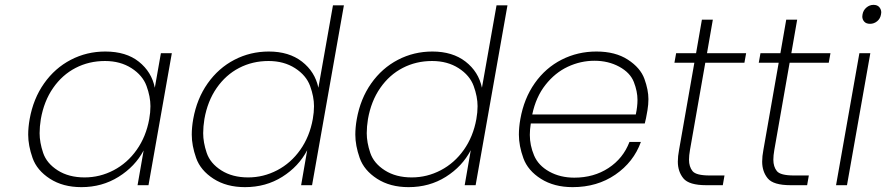

<svg xmlns="http://www.w3.org/2000/svg" viewBox="-20 -762 3646 790"><path d="M102 -272Q117 -356 161.5 -419Q206 -482 271.5 -516Q337 -550 413 -550Q499 -550 551.5 -508Q604 -466 617 -401L642 -543H687L591 0H546L571 -143Q536 -77 468 -34.5Q400 8 315 8Q239 8 185.5 -26.5Q132 -61 114 -112Q96 -163 96 -208Q96 -238 102 -272ZM594 -272Q599 -300 599 -325Q599 -364 583 -408Q567 -452 521 -481.5Q475 -511 412 -511Q346 -511 291 -482.5Q236 -454 198.5 -400Q161 -346 148 -272Q143 -241 143 -214Q143 -176 157.5 -133Q172 -90 217.5 -61Q263 -32 328 -32Q391 -32 447.5 -61.5Q504 -91 542.5 -145.5Q581 -200 594 -272Z M775 -272Q790 -356 834.5 -419Q879 -482 944.5 -516Q1010 -550 1086 -550Q1169 -550 1222.5 -508.5Q1276 -467 1290 -401L1350 -740H1395L1264 0H1219L1244 -144Q1209 -77 1141.5 -34.5Q1074 8 988 8Q912 8 858.5 -26.5Q805 -61 787 -112Q769 -163 769 -208Q769 -238 775 -272ZM1267 -272Q1272 -300 1272 -325Q1272 -364 1256 -408Q1240 -452 1194 -481.5Q1148 -511 1085 -511Q1019 -511 964 -482.5Q909 -454 871.5 -400Q834 -346 821 -272Q816 -241 816 -214Q816 -176 830.5 -133Q845 -90 890.5 -61Q936 -32 1001 -32Q1064 -32 1120.5 -61.5Q1177 -91 1215.5 -145.5Q1254 -200 1267 -272Z M1448 -272Q1463 -356 1507.5 -419Q1552 -482 1617.5 -516Q1683 -550 1759 -550Q1842 -550 1895.5 -508.5Q1949 -467 1963 -401L2023 -740H2068L1937 0H1892L1917 -144Q1882 -77 1814.5 -34.5Q1747 8 1661 8Q1585 8 1531.5 -26.5Q1478 -61 1460 -112Q1442 -163 1442 -208Q1442 -238 1448 -272ZM1940 -272Q1945 -300 1945 -325Q1945 -364 1929 -408Q1913 -452 1867 -481.5Q1821 -511 1758 -511Q1692 -511 1637 -482.5Q1582 -454 1544.5 -400Q1507 -346 1494 -272Q1489 -241 1489 -214Q1489 -176 1503.5 -133Q1518 -90 1563.5 -61Q1609 -32 1674 -32Q1737 -32 1793.5 -61.5Q1850 -91 1888.5 -145.5Q1927 -200 1940 -272Z M2644 -308Q2638 -272 2633 -254H2164Q2160 -229 2160 -207Q2160 -164 2177.5 -122.5Q2195 -81 2240 -56Q2285 -31 2343 -31Q2423 -31 2483.5 -70.5Q2544 -110 2570 -178H2617Q2587 -95 2512 -43.5Q2437 8 2336 8Q2260 8 2206 -26Q2152 -60 2133.5 -111Q2115 -162 2115 -208Q2115 -238 2121 -272Q2136 -357 2180.5 -420Q2225 -483 2291 -516.5Q2357 -550 2434 -550Q2512 -550 2563.5 -516.5Q2615 -483 2631.5 -437.5Q2648 -392 2648 -354Q2648 -332 2644 -308ZM2596 -291Q2603 -323 2603 -351Q2603 -386 2588 -424.5Q2573 -463 2528 -487.5Q2483 -512 2426 -512Q2369 -512 2316.5 -487.5Q2264 -463 2224.5 -413Q2185 -363 2170 -291Z M2882 -504 2819 -145Q2815 -122 2815 -105Q2815 -76 2829.5 -58Q2844 -40 2900 -40H2961L2954 0H2886Q2815 0 2792 -28Q2769 -56 2769 -97Q2769 -119 2774 -145L2837 -504H2755L2762 -543H2844L2868 -681H2913L2889 -543H3050L3043 -504Z M3229 -504 3166 -145Q3162 -122 3162 -105Q3162 -76 3176.5 -58Q3191 -40 3247 -40H3308L3301 0H3233Q3162 0 3139 -28Q3116 -56 3116 -97Q3116 -119 3121 -145L3184 -504H3102L3109 -543H3191L3215 -681H3260L3236 -543H3397L3390 -504Z M3560 -664Q3544 -664 3536 -673Q3528 -682 3528 -694Q3528 -699 3529 -703Q3532 -720 3545 -731Q3558 -742 3574 -742Q3590 -742 3598 -732.5Q3606 -723 3606 -711Q3606 -707 3605 -703Q3602 -685 3589 -674.5Q3576 -664 3560 -664ZM3561 -543 3465 0H3420L3516 -543Z"/></svg>

Font: Fz Poppins ExtLt
Style: Italic
Weight: 200
Italic angle: -10°
Designer: Ninad Kale (Devanagari), Jonny Pinhorn (Latin)
Foundry: Indian Type Foundry
Version: Vit hóa bi Vntype.Com & FontZin.Com